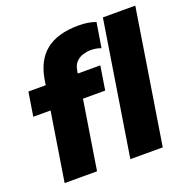

<svg xmlns="http://www.w3.org/2000/svg" viewBox="-131 -865 975 991"><g transform="rotate(-20 357.0 -370.0)"><path d="M58 0 118 -377H23L44 -508H139L143 -533Q159 -637 223 -688.5Q287 -740 404 -740Q457 -740 497 -725L475 -589Q462 -594 448.5 -596.5Q435 -599 418 -599Q398 -599 376.5 -592.5Q355 -586 339 -570Q323 -554 318 -526L315 -508H439L418 -377H296L236 0ZM419 0 536 -736H714L597 0Z"/></g></svg>

Font: Mulish Black
Style: Italic
Weight: 900
Italic angle: -9°
Designer: Vernon Adams
Foundry: Vernon Adams
Version: Version 3.603; ttfautohint (v1.8.3)